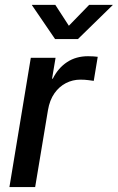

<svg xmlns="http://www.w3.org/2000/svg" viewBox="-20 -756 476 776"><path d="M18.1 0 104.5 -522.5H204.6L190.4 -438H193.4Q214.8 -481 251 -504.9Q287.1 -528.8 335.9 -528.8Q347.2 -528.8 357.7 -528.1Q368.2 -527.3 375 -526.4L358.9 -429.2Q352.5 -430.2 337.4 -432.1Q322.3 -434.1 304.7 -434.1Q273.9 -434.1 246.6 -420.2Q219.2 -406.2 200 -378.9Q180.7 -351.6 173.8 -310.5L122.1 0ZM203.6 -736.3 258.3 -651.9 340.3 -736.3H436L435.5 -735.4L294.9 -598.1H202.6L108.9 -735.4L109.4 -736.3Z"/></svg>

Font: Inter 28pt Medium
Style: Italic
Weight: 500
Italic angle: -9.3988°
Designer: Rasmus Andersson
Foundry: rsms
Version: Version 4.001;git-66647c0bb